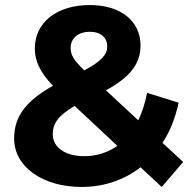

<svg xmlns="http://www.w3.org/2000/svg" viewBox="-20 -729 768 761"><path d="M706 -87 624 -163C654 -208 675 -262 688 -322L563 -361C555 -320 543 -283 528 -252L400 -371C495 -423 537 -476 537 -548C537 -647 457 -709 336 -709C204 -709 118 -639 118 -537C118 -487 139 -442 190 -389C83 -329 36 -268 36 -180C36 -68 149 12 303 12C393 12 473 -16 537 -66L621 12ZM336 -603C381 -603 405 -579 405 -545C405 -513 383 -487 314 -450C271 -492 260 -512 260 -539C260 -576 288 -603 336 -603ZM314 -110C237 -110 189 -146 189 -197C189 -240 212 -272 276 -309L445 -151C407 -124 362 -110 314 -110Z"/></svg>

Font: AWKNG-Font
Style: Bold
Weight: 700
Designer: Awakening Church
Foundry: Awakening Church
Version: Version 1.700;PS 001.700;hotconv 1.0.88;makeotf.lib2.5.64775